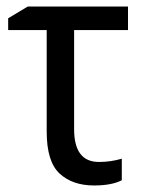

<svg xmlns="http://www.w3.org/2000/svg" viewBox="-20 -557 435 588"><path d="M65 -537 5 -501V-465H123V-154Q123 -62 162.5 -25.5Q202 11 268 11Q322 11 353 -5V-71Q319 -61 283 -61Q207 -61 207 -161V-465H372V-537Z"/></svg>

Font: Noto Sans UI SemiCondensed
Style: Regular
Weight: 400
Width: 4
Designer: Monotype Design Team
Foundry: Monotype Imaging Inc.
Version: 1.001